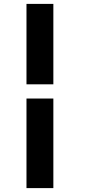

<svg xmlns="http://www.w3.org/2000/svg" viewBox="-20 -764 487 986"><path d="M116 -744H254V-331H116ZM116 -258H254V202H116Z"/></svg>

Font: Taviraj
Style: Bold Italic
Weight: 700
Italic angle: -12°
Designer: Katatrad Team
Foundry: CadsonDemak
Version: Version 1.001